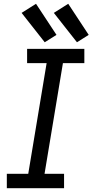

<svg xmlns="http://www.w3.org/2000/svg" viewBox="-20 -993 488 1013"><path d="M16 0H318V-76H215L312 -660H425V-735H123V-660H226L129 -76H16ZM386 -770 448 -809 340 -973 264 -925ZM216 -770 278 -809 170 -973 94 -925Z"/></svg>

Font: Iosevka Sparkle Oblique
Style: Regular
Weight: 400
Italic angle: -9°
Designer: Belleve Invis
Foundry: Belleve Invis
Version: Version 4.5.0; ttfautohint (v1.8.3)